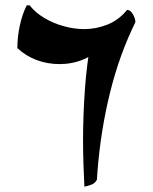

<svg xmlns="http://www.w3.org/2000/svg" viewBox="-20 -684 572 719"><path d="M435 -610Q443 -603 448 -598.5Q453 -594 460 -594Q470 -594 487 -601Q427 -479 392 -337Q357 -195 345 -42Q344 -35 344 -27Q344 -19 343 -11Q336 2 323.5 7Q311 12 296 15Q294 -25 292.5 -69.5Q291 -114 291 -160Q291 -251 298 -349.5Q305 -448 321 -531ZM91 -664Q112 -637 145.5 -617Q179 -597 218.5 -586Q258 -575 295 -575Q340 -575 382.5 -592Q425 -609 456 -647Q468 -647 477.5 -631Q487 -615 487 -601Q426 -549 380 -514Q334 -479 292.5 -461.5Q251 -444 203 -444Q158 -444 117.5 -459Q77 -474 45 -504Q45 -545 54 -587.5Q63 -630 80 -664Z"/></svg>

Font: Alkalami
Style: Regular
Weight: 400
Designer: Becca Hirsbrunner Spalinger
Foundry: SIL International
Version: Version 2.000